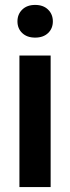

<svg xmlns="http://www.w3.org/2000/svg" viewBox="-20 -761 285 781"><path d="M123 -741Q156 -741 175.5 -722Q195 -703 195 -674Q195 -645 175.5 -626.5Q156 -608 123 -608Q90 -608 70.5 -626.5Q51 -645 51 -674Q51 -703 70.5 -722Q90 -741 123 -741ZM59 -535H186V0H59Z"/></svg>

Font: Freesentation 7 Bold
Style: Regular
Weight: 700
Designer: glyphs from Roboto by Christian Robertson / Hangul glyphs from Noto Sans CJK(Source Han Sans) by Jang Soo-young and Kang
Foundry: PT&
Version: Version 2.001